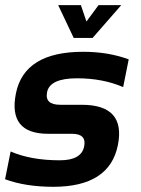

<svg xmlns="http://www.w3.org/2000/svg" viewBox="-23 -718 544 743"><path d="M-3.4 -24.4 18.1 -131.8Q96.7 -97.7 208.5 -97.7Q292 -97.7 302.7 -151.4Q312.5 -200.2 256.3 -200.2H163.6Q7.3 -200.2 38.6 -356.4Q70.8 -517.6 298.8 -517.6Q395.5 -517.6 475.1 -488.3L453.6 -380.9Q375 -415 274.9 -415Q169.9 -415 159.2 -361.3Q149.4 -312.5 210.4 -312.5H293.5Q464.4 -312.5 433.1 -156.2Q400.9 4.9 183.1 4.9Q76.2 4.9 -3.4 -24.4ZM202.1 -698.2H290L311.5 -634.8L358.4 -698.2H446.3L335.4 -571.3H262.2Z"/></svg>

Font: Sansation
Style: Bold Italic
Weight: 700
Designer: Bernd Montag
Version: Version 1.301